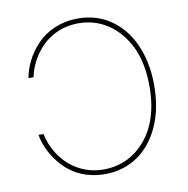

<svg xmlns="http://www.w3.org/2000/svg" viewBox="-83 -817 888 908"><g transform="rotate(-10 361.5 -363.5)"><path d="M152.7 -70.3Q117.2 -108 97.3 -148.8Q77.4 -189.6 71 -227.3H95.2Q99.8 -203.1 109.9 -177.9Q120 -152.7 135.7 -128.7Q151.3 -104.8 172.4 -83.6Q193.5 -62.5 220.3 -46.7Q247.2 -30.9 279.3 -21.8Q311.4 -12.8 349.4 -12.8Q396.7 -12.8 441.6 -29.7Q486.5 -46.5 524.1 -81.7Q627.8 -177.6 627.8 -363.6Q627.8 -476.6 589.5 -555Q568.9 -595.9 542.3 -625.9Q515.6 -655.9 484.7 -675.6Q453.8 -695.3 419.4 -704.9Q384.9 -714.5 349.4 -714.5Q310.7 -714.5 277.9 -705.1Q245 -695.7 218.2 -679.3Q191.4 -663 170.5 -641.3Q149.5 -619.7 134.2 -595.9Q119 -572.1 109.2 -547.2Q99.4 -522.4 95.2 -500H71Q77.4 -538.4 97.3 -579.2Q117.2 -620 152.7 -657.7Q169.7 -675.4 190.7 -690Q211.6 -704.5 236.2 -715Q260.7 -725.5 289.1 -731.4Q317.5 -737.2 349.4 -737.2Q438.9 -737.2 506.7 -690.3Q539.1 -668 565.5 -636.2Q592 -604.4 610.8 -563.2Q629.6 -522 640.1 -472.1Q650.6 -422.2 650.6 -363.6Q650.6 -252.5 612.6 -168Q594.5 -127.8 568.7 -95Q543 -62.1 509.8 -38.9Q476.6 -15.6 436.4 -2.8Q396.3 9.9 349.4 9.9Q317.5 9.9 289.1 4.1Q260.7 -1.8 236.2 -12.3Q211.6 -22.7 190.7 -37.5Q169.7 -52.2 152.7 -70.3Z"/></g></svg>

Font: Linik Sans Thin
Style: Regular
Weight: 100
Designer: Fonts by Rasmus Andersson / Changes by Cristiano Sobral with parts from Marc Monis
Foundry: rsms
Version: Version 3.020; ttfautohint (v1.6)